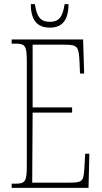

<svg xmlns="http://www.w3.org/2000/svg" viewBox="-20 -904 489 924"><path d="M220 -771C283 -771 309 -811 310 -884H291C281 -818 261 -799 220 -799C177 -799 157 -820 148 -884H128C129 -810 156 -771 220 -771ZM36 0H406L410 -164H390L386 -94C382 -33 379 -25 314 -25H135L137 -362H327V-387H137V-689H287C355 -689 359 -682 363 -600L365 -550H385L380 -714H36V-694H53C103 -694 109 -683 109 -606V-108C109 -31 103 -20 53 -20H36Z"/></svg>

Font: Noto Serif ExtraCondensed Thin
Style: Regular
Weight: 100
Width: 2
Designer: Monotype Design Team
Foundry: Monotype Imaging Inc.
Version: Version 2.013